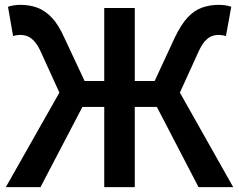

<svg xmlns="http://www.w3.org/2000/svg" viewBox="-20 -772 986 792"><path d="M4 0 225 -390 153 -548Q138 -583 123.5 -599.5Q109 -616 94.5 -622Q80 -628 63 -628Q59 -628 50.5 -627Q42 -626 34 -623L13 -744Q24 -748 37.5 -750Q51 -752 64 -752Q102 -752 133.5 -740.5Q165 -729 193 -700Q221 -671 245 -617L329 -438H410V-739H536V-438H618L701 -617Q727 -671 754 -700Q781 -729 813 -740.5Q845 -752 883 -752Q896 -752 909.5 -750Q923 -748 934 -744L912 -623Q904 -626 895.5 -627Q887 -628 882 -628Q866 -628 851.5 -622Q837 -616 823 -599.5Q809 -583 794 -548L722 -390L942 0H799L627 -331H536V0H410V-331H320L147 0Z"/></svg>

Font: Noto Sans TC SemiBold
Style: Regular
Weight: 600
Designer: Ryoko NISHIZUKA  (kana, bopomofo & ideographs); Paul D. Hunt (Latin, Greek & Cyrillic); Sandoll Communications , Soo-you
Foundry: Adobe
Version: Version 2.004-H2;hotconv 1.0.118;makeotfexe 2.5.65603